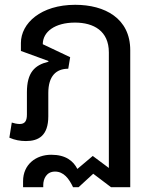

<svg xmlns="http://www.w3.org/2000/svg" viewBox="-20 -578 643 799"><path d="M293 -558C150 -558 67 -481 67 -399V-366L182 -324L181 -321C124 -307 92 -276 92 -194V-101C92 -74 83 -62 62 -62C51 -62 38 -65 29 -68L19 -5C42 5 64 9 88 9C140 9 181 -13 181 -94V-191C181 -262 214 -292 264 -292L272 -340L158 -394C158 -446 209 -484 292 -484C370 -484 433 -449 433 -360V121L366 71L302 125C285 92 254 66 193 66C130 66 76 106 76 176V201H160V192C160 167 173 136 209 136C245 136 267 165 284 201H307L368 145L442 201H522V-369C522 -502 416 -558 293 -558Z"/></svg>

Font: Noto Sans Thai
Style: Regular
Weight: 400
Designer: Monotype Design Team
Foundry: Monotype Imaging Inc.
Version: Version 1.901